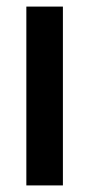

<svg xmlns="http://www.w3.org/2000/svg" viewBox="-20 -563 272 583"><path d="M171 0H60V-543H171Z"/></svg>

Font: Noto Sans Lao ExtraCondensed SemiBold
Style: Regular
Weight: 600
Width: 2
Designer: Monotype Design Team
Foundry: Monotype Imaging Inc.
Version: Version 2.003; ttfautohint (v1.8.4.7-5d5b)